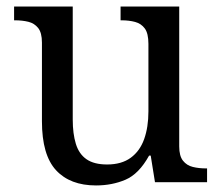

<svg xmlns="http://www.w3.org/2000/svg" viewBox="-20 -556 675 586"><path d="M273 10Q194 10 151 -36.5Q108 -83 108 -186V-426Q108 -456 96.5 -470.5Q85 -485 66.5 -489.5Q48 -494 26 -494H23V-536H202V-191Q202 -148 211.5 -117Q221 -86 244 -70Q267 -54 307 -54Q351 -54 379 -74.5Q407 -95 420 -131.5Q433 -168 433 -216V-422Q433 -454 422 -469Q411 -484 392.5 -489Q374 -494 351 -494H348V-536H527V-109Q527 -80 538.5 -65.5Q550 -51 568.5 -46.5Q587 -42 609 -42H612V0H453L440 -81H435Q404 -25 363 -7.5Q322 10 273 10Z"/></svg>

Font: Noto Serif Armenian
Style: Regular
Weight: 400
Designer: Monotype Design Team
Foundry: Monotype Imaging Inc.
Version: Version 2.007